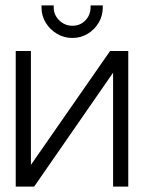

<svg xmlns="http://www.w3.org/2000/svg" viewBox="-20 -688 531 708"><path d="M359 -668H314V-661Q314 -633 295 -613Q276 -593 247 -593Q219 -593 198.5 -613Q178 -633 178 -661V-668H133V-661Q133 -630 148.5 -604.5Q164 -579 190 -563.5Q216 -548 247 -548Q278 -548 303.5 -563.5Q329 -579 344 -604.5Q359 -630 359 -661ZM94 -500H38V0H106L397 -420V0H453V-500H386L94 -80Z"/></svg>

Font: AdventPro_ExpandedRegular
Style: ExpandedRegular
Weight: 400
Width: 7
Designer: VivaRado, Andreas Kalpakidis
Foundry: VivaRado, Andreas Kalpakidis
Version: Version 3.000